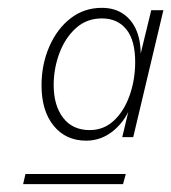

<svg xmlns="http://www.w3.org/2000/svg" viewBox="-20 -686 437 490"><path d="M200 -327Q148 -327 117 -365Q86 -403 86 -468Q86 -522 106 -567.5Q126 -613 160.5 -639.5Q195 -666 240 -666Q274 -666 297.5 -648.5Q321 -631 331.5 -599.5Q342 -568 338 -523L329 -508L366 -660H397L320 -336H292L317 -441L318 -427Q304 -382 272 -354.5Q240 -327 200 -327ZM39 -216 45 -242H301L294 -216ZM209 -354Q245 -354 271 -378.5Q297 -403 311 -443Q325 -483 325 -528Q325 -583 302.5 -611Q280 -639 240 -639Q201 -639 173.5 -614Q146 -589 131.5 -550Q117 -511 117 -469Q117 -417 141 -385.5Q165 -354 209 -354Z"/></svg>

Font: Kantumruy Pro ExtraLight
Style: Italic
Weight: 250
Italic angle: -13°
Version: Version 1.002